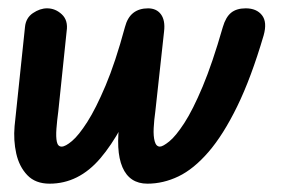

<svg xmlns="http://www.w3.org/2000/svg" viewBox="-20 -436 694 461"><path d="M99 5Q65 5 45.5 -15.5Q26 -36 19 -67.5Q12 -99 15 -133L40 -371Q42 -393 59 -404.5Q76 -416 93 -416Q113 -416 128.5 -401.5Q144 -387 140 -361L120 -169Q117 -147 115.5 -127Q114 -107 116.5 -95.5Q119 -84 128 -84Q137 -84 153 -97.5Q169 -111 189.5 -143Q210 -175 233.5 -230.5Q257 -286 280 -371Q286 -394 300 -405Q314 -416 336 -416L318 -232Q273 -117 221 -56Q169 5 99 5ZM334 5Q291 5 274 -34.5Q257 -74 268 -149L280 -232L335 -416Q356 -416 366.5 -401.5Q377 -387 374 -361L353 -169Q350 -148 349 -128.5Q348 -109 351.5 -96.5Q355 -84 364 -84Q371 -84 386.5 -96.5Q402 -109 422.5 -140.5Q443 -172 466.5 -228Q490 -284 515 -371Q522 -395 535 -405.5Q548 -416 570 -416Q596 -416 609 -399.5Q622 -383 613 -351Q583 -249 549.5 -180.5Q516 -112 480.5 -71Q445 -30 408.5 -12.5Q372 5 334 5Z"/></svg>

Font: Edu NSW ACT Foundation SemiBold
Style: Regular
Weight: 600
Version: Version 1.003